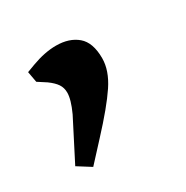

<svg xmlns="http://www.w3.org/2000/svg" viewBox="-69 -167 330 340"><g transform="rotate(-30 95.5 2.5)"><path d="M6 95 48 13Q59 -11 59 -25Q59 -35 54 -42.5Q49 -50 38 -58L21 -69L17 -91L33 -97Q60 -107 83 -107Q110 -107 126.5 -93Q143 -79 143 -47Q143 -22 125 5Q107 32 68 74L33 112Z"/></g></svg>

Font: Kurale
Style: Regular
Weight: 400
Designer: Eduardo Rodriguez Tunni
Foundry: Eduardo Rodriguez Tunni
Version: Version 2.000